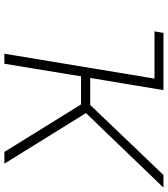

<svg xmlns="http://www.w3.org/2000/svg" viewBox="35 -803 768 878"><g transform="rotate(90 419.0 -364.0)"><path d="M369.6 -727.5 362.8 -686.5H123.5L130.4 -727.5ZM225.6 0 346.2 -727.5H392.1L336.4 -392.6H460L780.3 -727.5H837.9L497.1 -373L728.5 0H674.8L457.5 -350.6H329.1L271.5 0Z"/></g></svg>

Font: Inter 16pt ExtraLight
Style: Italic
Weight: 250
Italic angle: -9.3988°
Version: Version 4.001;git-66647c0bb